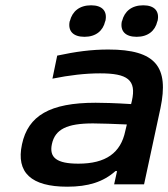

<svg xmlns="http://www.w3.org/2000/svg" viewBox="-20 -696 635 725"><path d="M389 -509C325 -509 266 -501 196 -486L178 -399C242 -412 302 -419 358 -419C461 -419 496 -395 478 -315L475 -303C412 -307 366 -308 341 -308C168 -308 86 -259 63 -151C40 -44 98 9 234 9C313 9 370 -9 416 -50H422L411 0H524L586 -288C618 -442 570 -509 389 -509ZM176 -152C188 -208 233 -230 331 -230C360 -230 413 -228 459 -226L453 -201C436 -119 380 -78 276 -78C194 -78 165 -101 176 -152ZM243 -615C236 -579 256 -557 299 -557C342 -557 369 -580 377 -615L378 -617C386 -653 367 -676 324 -676C280 -676 253 -653 244 -617ZM440 -615C433 -579 453 -557 496 -557C539 -557 566 -580 574 -615L575 -617C583 -653 564 -676 521 -676C477 -676 450 -653 441 -617Z"/></svg>

Font: LT Wave Medium
Style: Italic
Weight: 500
Designer: Daniel Lyons
Version: Version 2.5 (Glyphs App)